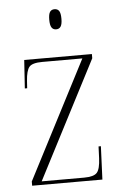

<svg xmlns="http://www.w3.org/2000/svg" viewBox="-53 -778 522 817"><g transform="rotate(-5 208.0 -370.0)"><path d="M51 0V-18L311 -521H140Q97 -521 84 -505.5Q71 -490 68 -446L66 -415H56L64 -536H353V-518L93 -15H274Q316 -15 329.5 -30.5Q343 -46 345 -92L347 -142H357L351 0ZM211 -654Q198 -654 191.5 -664Q185 -674 185 -697Q185 -721 191.5 -730.5Q198 -740 211 -740Q224 -740 230.5 -730.5Q237 -721 237 -697Q237 -674 230.5 -664Q224 -654 211 -654Z"/></g></svg>

Font: Noto Serif Display Condensed ExtraLight
Style: Regular
Weight: 200
Width: 3
Designer: Monotype Design Team
Foundry: Monotype Imaging Inc.
Version: Version 2.009